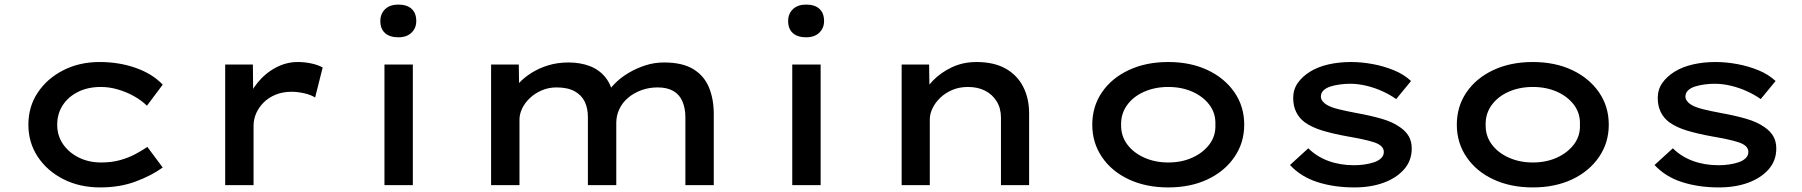

<svg xmlns="http://www.w3.org/2000/svg" viewBox="-20 -809 7875 839"><path d="M418 10Q328 10 257 -26Q186 -62 145 -124Q104 -186 104 -264Q104 -343 145 -404.5Q186 -466 256.5 -502Q327 -538 415 -538Q501 -538 574 -512Q647 -486 691 -439L622 -347Q599 -370 566 -388.5Q533 -407 495.5 -418Q458 -429 421 -429Q364 -429 321 -407.5Q278 -386 254 -349Q230 -312 230 -264Q230 -216 255.5 -179Q281 -142 324.5 -120.5Q368 -99 422 -99Q467 -99 503.5 -109Q540 -119 569.5 -134.5Q599 -150 624 -167L691 -77Q641 -41 572 -15.5Q503 10 418 10Z M964 0V-527H1085L1087 -340L1055 -354Q1071 -405 1105 -447Q1139 -489 1185 -513.5Q1231 -538 1281 -538Q1312 -538 1341.5 -531.5Q1371 -525 1390 -514L1357 -383Q1338 -395 1309 -401.5Q1280 -408 1254 -408Q1216 -408 1185 -395.5Q1154 -383 1132.5 -361.5Q1111 -340 1099.5 -314Q1088 -288 1088 -259V0Z M1660 0V-527H1784V0ZM1721 -646Q1683 -646 1662.5 -664.5Q1642 -683 1642 -717Q1642 -749 1663 -769Q1684 -789 1721 -789Q1758 -789 1778.5 -770.5Q1799 -752 1799 -717Q1799 -686 1778 -666Q1757 -646 1721 -646Z M2126 0V-527H2247L2249 -392L2214 -399Q2226 -422 2248 -446Q2270 -470 2302.5 -490.5Q2335 -511 2375.5 -523.5Q2416 -536 2465 -536Q2515 -536 2556.5 -520.5Q2598 -505 2625.5 -471Q2653 -437 2661 -384L2628 -391L2636 -407Q2650 -428 2673.5 -450.5Q2697 -473 2729.5 -492Q2762 -511 2800.5 -523.5Q2839 -536 2882 -536Q2962 -536 3009.5 -507Q3057 -478 3078 -427Q3099 -376 3099 -311V0H2975V-296Q2975 -335 2962.5 -365Q2950 -395 2923 -411Q2896 -427 2854 -427Q2816 -427 2783 -415Q2750 -403 2725 -382Q2700 -361 2686.5 -332.5Q2673 -304 2673 -272V0H2549V-297Q2549 -336 2535 -365Q2521 -394 2490.5 -410.5Q2460 -427 2412 -427Q2377 -427 2347 -414Q2317 -401 2295 -380Q2273 -359 2261.5 -334.5Q2250 -310 2250 -287V0Z M3442 0V-527H3566V0ZM3503 -646Q3465 -646 3444.5 -664.5Q3424 -683 3424 -717Q3424 -749 3445 -769Q3466 -789 3503 -789Q3540 -789 3560.5 -770.5Q3581 -752 3581 -717Q3581 -686 3560 -666Q3539 -646 3503 -646Z M3920 0V-527H4040L4042 -390L4006 -383Q4024 -423 4057.5 -457.5Q4091 -492 4139.5 -515Q4188 -538 4247 -538Q4323 -538 4374 -509.5Q4425 -481 4451 -430Q4477 -379 4477 -314V0H4354V-295Q4354 -336 4335 -366.5Q4316 -397 4284 -413Q4252 -429 4210 -429Q4172 -429 4141.5 -416Q4111 -403 4089 -382Q4067 -361 4055 -336Q4043 -311 4043 -287V0H3982Q3954 0 3938.5 0Q3923 0 3920 0Z M5085 10Q4988 10 4913 -25Q4838 -60 4795.5 -122.5Q4753 -185 4753 -264Q4753 -344 4795.5 -406Q4838 -468 4913 -503Q4988 -538 5085 -538Q5182 -538 5256.5 -503Q5331 -468 5374 -406Q5417 -344 5417 -264Q5417 -185 5374 -122.5Q5331 -60 5256.5 -25Q5182 10 5085 10ZM5085 -99Q5144 -99 5191 -120.5Q5238 -142 5265.5 -179Q5293 -216 5291 -264Q5293 -313 5265.5 -350Q5238 -387 5191 -408Q5144 -429 5085 -429Q5027 -429 4979.5 -408Q4932 -387 4905 -349.5Q4878 -312 4879 -264Q4878 -216 4905 -179Q4932 -142 4979.5 -120.5Q5027 -99 5085 -99Z M5898 10Q5809 10 5736.5 -13.5Q5664 -37 5617 -88L5697 -161Q5733 -125 5784 -106Q5835 -87 5897 -87Q5919 -87 5941 -90Q5963 -93 5983 -99.5Q6003 -106 6015 -117.5Q6027 -129 6027 -145Q6027 -173 5985 -187Q5964 -194 5933.5 -200.5Q5903 -207 5868 -213Q5807 -224 5760 -238Q5713 -252 5681 -275Q5657 -293 5644 -319.5Q5631 -346 5631 -381Q5631 -418 5651 -446.5Q5671 -475 5705 -496Q5739 -517 5785 -527.5Q5831 -538 5884 -538Q5930 -538 5978.5 -529Q6027 -520 6071 -502Q6115 -484 6146 -455L6081 -376Q6056 -394 6022.5 -409.5Q5989 -425 5952 -434Q5915 -443 5880 -443Q5858 -443 5835.5 -440Q5813 -437 5794 -431Q5775 -425 5763.5 -414Q5752 -403 5752 -387Q5752 -377 5758.5 -368Q5765 -359 5776 -352Q5795 -340 5830 -331.5Q5865 -323 5908 -315Q5969 -304 6017.5 -290Q6066 -276 6098 -253Q6123 -236 6136 -213.5Q6149 -191 6149 -160Q6149 -107 6115.5 -69Q6082 -31 6026 -10.5Q5970 10 5898 10Z M6678 10Q6581 10 6506 -25Q6431 -60 6388.5 -122.5Q6346 -185 6346 -264Q6346 -344 6388.5 -406Q6431 -468 6506 -503Q6581 -538 6678 -538Q6775 -538 6849.5 -503Q6924 -468 6967 -406Q7010 -344 7010 -264Q7010 -185 6967 -122.5Q6924 -60 6849.5 -25Q6775 10 6678 10ZM6678 -99Q6737 -99 6784 -120.5Q6831 -142 6858.5 -179Q6886 -216 6884 -264Q6886 -313 6858.5 -350Q6831 -387 6784 -408Q6737 -429 6678 -429Q6620 -429 6572.5 -408Q6525 -387 6498 -349.5Q6471 -312 6472 -264Q6471 -216 6498 -179Q6525 -142 6572.5 -120.5Q6620 -99 6678 -99Z M7491 10Q7402 10 7329.5 -13.5Q7257 -37 7210 -88L7290 -161Q7326 -125 7377 -106Q7428 -87 7490 -87Q7512 -87 7534 -90Q7556 -93 7576 -99.5Q7596 -106 7608 -117.5Q7620 -129 7620 -145Q7620 -173 7578 -187Q7557 -194 7526.5 -200.5Q7496 -207 7461 -213Q7400 -224 7353 -238Q7306 -252 7274 -275Q7250 -293 7237 -319.5Q7224 -346 7224 -381Q7224 -418 7244 -446.5Q7264 -475 7298 -496Q7332 -517 7378 -527.5Q7424 -538 7477 -538Q7523 -538 7571.5 -529Q7620 -520 7664 -502Q7708 -484 7739 -455L7674 -376Q7649 -394 7615.5 -409.5Q7582 -425 7545 -434Q7508 -443 7473 -443Q7451 -443 7428.5 -440Q7406 -437 7387 -431Q7368 -425 7356.5 -414Q7345 -403 7345 -387Q7345 -377 7351.5 -368Q7358 -359 7369 -352Q7388 -340 7423 -331.5Q7458 -323 7501 -315Q7562 -304 7610.5 -290Q7659 -276 7691 -253Q7716 -236 7729 -213.5Q7742 -191 7742 -160Q7742 -107 7708.5 -69Q7675 -31 7619 -10.5Q7563 10 7491 10Z"/></svg>

Font: Lexend Peta Medium
Style: Regular
Weight: 500
Designer: Bonnie Shaver-Troup, Thomas Jockin
Foundry: Lexend
Version: Version 1.007